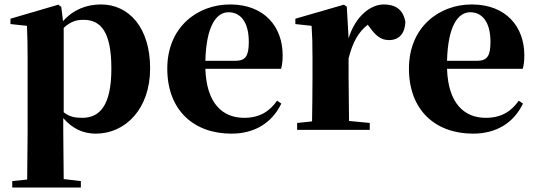

<svg xmlns="http://www.w3.org/2000/svg" viewBox="-20 -583 2407 862"><path d="M410 17C543 17 654 -94 654 -276C654 -461 557 -563 434 -563C368 -563 309 -540 263 -488L255 -552L242 -562L27 -499V-475L101 -467C103 -419 104 -385 104 -320V7L102 223L35 230V259H343V230L266 221L264 6V-53C305 -5 354 17 410 17ZM266 -458C299 -488 325 -494 355 -494C434 -494 480 -438 480 -275C480 -108 427 -54 349 -54C316 -54 291 -59 266 -79Z M1019 17C1123 17 1201 -31 1243 -118L1224 -131C1191 -84 1147 -54 1076 -54C979 -54 907 -119 902 -274H1242C1247 -293 1249 -310 1249 -335C1249 -462 1168 -563 1013 -563C866 -563 731 -461 731 -275C731 -88 850 17 1019 17ZM902 -310C906 -466 951 -528 1006 -528C1060 -528 1097 -484 1097 -395C1097 -333 1083 -310 1037 -310Z M1545 -321C1564 -395 1589 -439 1631 -472L1638 -463C1664 -426 1688 -403 1726 -403C1776 -403 1798 -438 1800 -484C1790 -544 1751 -563 1703 -563C1644 -563 1576 -511 1545 -411L1537 -553L1524 -562L1306 -499V-475L1379 -467C1382 -419 1383 -387 1383 -321V-238C1383 -182 1382 -96 1381 -38L1314 -31V0H1640V-31L1547 -40L1545 -238Z M2104 17C2208 17 2286 -31 2328 -118L2309 -131C2276 -84 2232 -54 2161 -54C2064 -54 1992 -119 1987 -274H2327C2332 -293 2334 -310 2334 -335C2334 -462 2253 -563 2098 -563C1951 -563 1816 -461 1816 -275C1816 -88 1935 17 2104 17ZM1987 -310C1991 -466 2036 -528 2091 -528C2145 -528 2182 -484 2182 -395C2182 -333 2168 -310 2122 -310Z"/></svg>

Font: GenKiMin2 TW H
Style: Regular
Weight: 900
Version: Version 2.100;PS 2.1;hotconv 16.6.51;makeotf.lib2.5.65220 DE